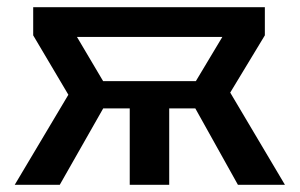

<svg xmlns="http://www.w3.org/2000/svg" viewBox="-20 -515 835 535"><path d="M21 0 170.5 -251 72.5 -416.5V-495H718V-416.5L621.5 -257L774 0H643L503 -251L599.5 -412H194.5L289.5 -251.5L146.5 0ZM341.5 0V-213H205.5V-289H586V-213H451.5V0Z"/></svg>

Font: Geologica Cursive
Style: Regular
Weight: 400
Designer: Sindre Bremnes, Frode Helland
Foundry: Monokrom Skriftforlag AS
Version: Version 1.010;gftools[0.9.28]